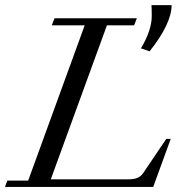

<svg xmlns="http://www.w3.org/2000/svg" viewBox="-21 -735 721 755"><path d="M567.4 -533.2 533.2 -544.9Q575.7 -616.2 575.7 -671.4Q575.7 -701.2 574.7 -714.8H653.8Q653.8 -642.6 567.4 -533.2ZM-1.5 0 7.8 -24.9H89.8L312 -635.3H182.6L193.4 -663.1H517.1L506.3 -635.3H399.4L178.7 -29.8H482.4Q505.4 -29.8 519 -35.4Q532.7 -41 542 -54.2L632.8 -189H650.4L581.5 0Z"/></svg>

Font: Elstob 14pt
Style: Italic
Weight: 400
Italic angle: -20°
Designer: Peter S. Baker
Version: Version 1.015